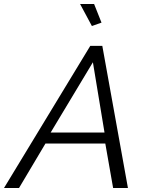

<svg xmlns="http://www.w3.org/2000/svg" viewBox="-65 -939 736 959"><path d="M386 -710H446L574 0H500L461 -222H162L30 0H-45ZM457 -277 399 -628 188 -277ZM335 -919H405L442 -826L394 -809Z"/></svg>

Font: Raleway
Style: Italic
Weight: 400
Italic angle: -12°
Designer: Matt McInerney, Pablo Impallari, Rodrigo Fuenzalida
Foundry: Matt McInerney, Pablo Impallari, Rodrigo Fuenzalida
Version: Version 4.026